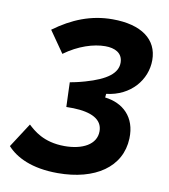

<svg xmlns="http://www.w3.org/2000/svg" viewBox="-81 -772 747 850"><g transform="rotate(10 293.0 -346.5)"><path d="M234.9 9.8C403.3 9.8 516.6 -66.9 521.5 -195.8C525.4 -293.5 464.4 -347.2 384.3 -356.4L385.7 -373C494.6 -385.3 561 -466.8 561 -555.2C561 -648.4 486.8 -703.1 356.9 -703.1C260.7 -703.1 177.2 -669.4 96.7 -610.4L164.1 -513.7C226.1 -559.1 293.5 -580.1 345.7 -580.1C388.2 -580.1 423.8 -564 424.8 -521C425.8 -472.2 379.4 -438 285.2 -411.1C251.5 -401.4 232.9 -398.4 218.3 -395.5L219.7 -353.5L222.2 -285.2C223.1 -285.2 224.1 -285.2 225.6 -285.2C231.4 -285.2 241.7 -285.6 254.4 -285.2C334.5 -282.7 385.7 -258.8 385.7 -204.6C385.7 -145 324.7 -113.3 244.1 -113.3C148.4 -113.3 101.6 -158.2 77.1 -180.7L6.3 -71.3C46.4 -26.9 118.2 9.8 234.9 9.8Z"/></g></svg>

Font: Cascadia Code NF
Style: Bold Italic
Weight: 700
Italic angle: -10°
Monospace: yes
Designer: Aaron Bell
Foundry: Saja Typeworks
Version: Version 2404.023